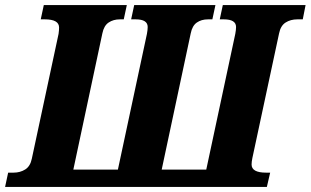

<svg xmlns="http://www.w3.org/2000/svg" viewBox="-56 -734 1220 754"><path d="M-36 0 -24 -56H-3Q23 -56 43 -68.5Q63 -81 69 -111L174 -601Q176 -615 176 -626Q176 -658 120 -658H104L116 -714H442L430 -658H415Q389 -658 370.5 -645.5Q352 -633 346 -603L232 -68H407L521 -601Q524 -617 524 -628Q524 -658 477 -658H459L471 -714H790L778 -658H761Q735 -658 717 -645.5Q699 -633 693 -603L579 -68H754L868 -601Q871 -617 871 -628Q871 -658 823 -658H807L819 -714H1144L1133 -658H1112Q1085 -658 1065.5 -645.5Q1046 -633 1040 -603L935 -113Q932 -98 932 -88Q932 -56 989 -56H1005L992 0Z"/></svg>

Font: Noto Serif SemiCondensed ExtraBold
Style: Italic
Weight: 800
Width: 4
Italic angle: -12°
Designer: Monotype Design Team
Foundry: Monotype Imaging Inc.
Version: Version 2.014; ttfautohint (v1.8.4.7-5d5b)